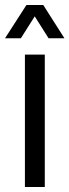

<svg xmlns="http://www.w3.org/2000/svg" viewBox="-42 -743 276 763"><path d="M-22 -591 63 -723H130L214 -591H151L96 -678L41 -591ZM57 0V-526H136V0Z"/></svg>

Font: Archivo Condensed
Style: Regular
Weight: 400
Width: 3
Designer: Hector Gatti
Foundry: Omnibus-Type
Version: Version 2.001; ttfautohint (v1.8.3)